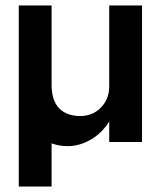

<svg xmlns="http://www.w3.org/2000/svg" viewBox="-20 -520 589 703"><path d="M168.9 -210Q168.9 -151.9 196.5 -123.5Q224.1 -95.2 273.9 -95.2Q319.3 -95.2 349.6 -126.2Q379.9 -157.2 379.9 -204.1V-500H500V0H379.9V-75.2Q353.5 -32.7 312.3 -8.8Q271 15.1 228 15.1Q196.3 15.1 168.9 4.9V163.1H48.8V-500H168.9Z"/></svg>

Font: Overused Grotesk SemiBold
Style: Regular
Weight: 600
Version: Version 0.002